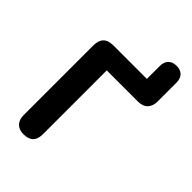

<svg xmlns="http://www.w3.org/2000/svg" viewBox="-258 -976 1083 1083"><g transform="rotate(45 284.0 -434.0)"><path d="M147 8Q111 8 91 -12Q71 -32 71 -69V-626Q71 -705 150 -705H418V-808Q418 -840 435.5 -858Q453 -876 485 -876Q517 -876 534 -858Q551 -840 551 -808V-658Q551 -621 531 -600Q511 -579 473 -579H224V-69Q224 8 147 8Z"/></g></svg>

Font: Chiron GoRound TC
Style: Bold
Weight: 700
Designer: Ryoko NISHIZUKA 西塚涼子 (kana, bopomofo & ideographs); Paul D. Hunt (Latin, Greek & Cyrillic); Sandoll Communications 산돌커뮤니
Foundry: Adobe
Version: Version 1.000;hotconv 1.1.1;makeotfexe 2.6.0